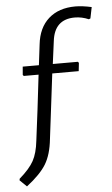

<svg xmlns="http://www.w3.org/2000/svg" viewBox="-65 -652 489 839"><g transform="rotate(-5 179.0 -232.5)"><path d="M298 -615Q328 -615 369 -606L359 -557L352 -554Q322 -567 291 -567Q202 -567 191 -472L178 -373H288L292 -368L288 -332H172L154 -185L137 -47Q130 20 105 61.5Q80 103 19 150L-11 121L-10 114Q35 75 53 42Q71 9 77 -45L94 -180L112 -332H47L43 -337L46 -373H117L128 -463Q136 -536 180.5 -575.5Q225 -615 298 -615Z"/></g></svg>

Font: Alegreya Sans
Style: Italic
Weight: 400
Italic angle: -7°
Designer: Juan Pablo del Peral
Foundry: Huerta Tipografica
Version: Version 2.007